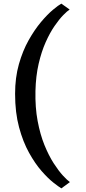

<svg xmlns="http://www.w3.org/2000/svg" viewBox="-20 -850 474 1056"><path d="M63 -334Q63 -423.5 84 -497.2Q105 -571 137.5 -628.8Q170 -686.5 205.2 -728.5Q240.5 -770.5 271 -796Q301.5 -821.5 317.5 -830L363 -797.5Q350 -789.5 327.8 -766.8Q305.5 -744 280 -707Q254.5 -670 231.2 -618Q208 -566 192.5 -499Q177 -432 175 -350Q173 -259 187 -184.5Q201 -110 224.5 -52.2Q248 5.5 275 47.5Q302 89.5 326 115.5Q350 141.5 364.5 151.5L317.5 186Q304 178 274.2 154.8Q244.5 131.5 208.8 90.8Q173 50 139.8 -9.8Q106.5 -69.5 84.8 -150Q63 -230.5 63 -334Z"/></svg>

Font: Merriweather Light 18pt SemiBold
Style: Regular
Weight: 600
Version: Version 2.100